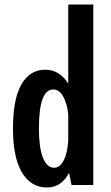

<svg xmlns="http://www.w3.org/2000/svg" viewBox="-20 -820 490 851"><path d="M393.5 0H297L286 -53.5Q251.5 11 188 11Q117.5 11 77.5 -55.2Q37.5 -121.5 37.5 -251Q37.5 -381 75 -446Q112.5 -511 180.5 -511Q244 -511 282.5 -449.5V-800H393.5ZM152.5 -251Q152.5 -166 170.2 -121.2Q188 -76.5 220 -76.5Q239 -76.5 252.8 -94.2Q266.5 -112 273.2 -137.2Q280 -162.5 282.5 -195V-314Q277.5 -360.5 260.2 -392Q243 -423.5 216 -423.5Q152.5 -423.5 152.5 -251Z"/></svg>

Font: League Mono Condensed Medium
Style: Regular
Weight: 500
Width: 1
Designer: Tyler Finck
Foundry: The League of Moveable Type / Tyler Finck
Version: Version 2.210